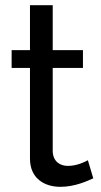

<svg xmlns="http://www.w3.org/2000/svg" viewBox="-20 -716 392 743"><path d="M341 -26 320 -96C310 -90 278 -74 243 -74C212 -74 186 -91 184 -129V-453H301V-522H184V-696H96V-522H25V-453H96V-102C96 -27 150 7 214 7C270 7 319 -16 341 -26Z"/></svg>

Font: FIGSv2-sans-serif Medium
Style: Regular
Weight: 500
Designer: Matt McInerney, Pablo Impallari, Rodrigo Fuenzalida,Mirko Velimirovic
Foundry: Matt McInerney, Pablo Impallari, Rodrigo Fuenzalida
Version: Version 4.021;hotconv 1.0.109;makeotfexe 2.5.65596